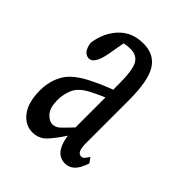

<svg xmlns="http://www.w3.org/2000/svg" viewBox="-127 -855 542 542"><g transform="rotate(45 143.5 -584.5)"><path d="M217.3 -387.7Q191.4 -387.7 178.7 -410.9Q166 -434.1 166 -473.1V-476.1V-653.3Q166 -708.5 155.5 -728Q145 -747.6 118.2 -747.6Q108.4 -747.6 96.7 -745.1Q85 -742.7 69.8 -734.4L96.7 -759.3L85.9 -697.3Q81.1 -670.4 73.5 -657.7Q65.9 -645 55.2 -645Q43.5 -645 36.4 -654.5Q29.3 -664.1 27.3 -680.7Q34.2 -726.6 62 -755.4Q89.8 -784.2 134.3 -784.2Q177.7 -784.2 198 -751.7Q218.3 -719.2 218.3 -642.6V-470.7Q218.3 -451.7 222.4 -442.9Q226.6 -434.1 234.9 -434.1Q241.7 -434.1 245.4 -438.7Q249 -443.4 254.9 -451.7L265.6 -436.5Q256.3 -409.2 244.4 -398.4Q232.4 -387.7 217.3 -387.7ZM89.8 -384.8Q60.5 -384.8 40.8 -410.6Q21 -436.5 21 -484.4Q21 -522 38.8 -552.2Q56.6 -582.5 109.9 -607.4Q128.9 -617.2 151.1 -625.7Q173.3 -634.3 192.4 -641.6V-611.8Q174.8 -604.5 156.5 -596.4Q138.2 -588.4 122.6 -580.1Q93.3 -564.5 84.2 -543.5Q75.2 -522.5 75.2 -500Q75.2 -469.2 87.6 -455.1Q100.1 -440.9 114.3 -440.9Q126 -440.9 136.2 -450.4Q146.5 -460 168.5 -483.4L187.5 -481.4L169.9 -453.1Q148.4 -419.9 131.6 -402.3Q114.7 -384.8 89.8 -384.8Z"/></g></svg>

Font: Scarab Serif
Style: Regular
Weight: 400
Designer: John Roberts
Foundry: Scarab
Version: 1.0